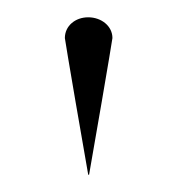

<svg xmlns="http://www.w3.org/2000/svg" viewBox="-20 -721 205 222"><path d="M55 -677C55 -675 79 -535 82 -519H83C86 -535 110 -675 110 -677C110 -691 97 -701 82 -701C67 -701 55 -691 55 -677Z"/></svg>

Font: Emberly
Style: Regular
Weight: 400
Designer: Rajesh Rajput
Foundry: Rajesh Rajput
Version: Version 1.000